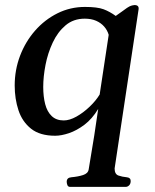

<svg xmlns="http://www.w3.org/2000/svg" viewBox="-20 -522 613 759"><path d="M257.3 216.8Q249 216.8 246.3 209.5Q243.7 202.1 243.7 196.8Q243.7 180.2 262.2 178.7Q289.1 176.3 308.6 169.9Q328.1 163.6 330.6 147.5L352.5 14.2L368.2 -91.3Q344.2 -51.8 313.7 -28.8Q283.2 -5.9 252.7 4.4Q222.2 14.6 198.2 14.6Q137.7 14.6 102.8 -13.2Q67.9 -41 53 -86.2Q38.1 -131.3 38.1 -184.1Q38.1 -245.6 59.3 -301.5Q80.6 -357.4 118.7 -400.9Q156.7 -444.3 207.3 -469.5Q257.8 -494.6 315.9 -494.6Q364.7 -494.6 389.4 -485.4Q414.1 -476.1 437.5 -459Q451.2 -468.3 463.6 -477.5Q476.1 -486.8 481.9 -490.7Q485.8 -493.7 491.2 -496.3Q496.6 -499 502.4 -500.5Q508.3 -502 511.7 -502Q530.3 -502 527.8 -484.9L433.1 144Q433.1 166.5 448.2 171.9Q463.4 177.2 481 178.7Q496.6 180.2 496.6 193.4Q496.6 204.6 490.5 210.7Q484.4 216.8 476.6 216.8ZM231.9 -45.9Q254.9 -45.9 282 -61Q309.1 -76.2 334 -99.9Q358.9 -123.5 374 -148.4L409.7 -384.3Q404.3 -402.8 391.6 -417.2Q378.9 -431.6 359.9 -439.9Q340.8 -448.2 314.9 -448.2Q270.5 -448.2 239.3 -421.9Q208 -395.5 188.5 -353.8Q168.9 -312 159.9 -265.4Q150.9 -218.8 150.9 -178.2Q150.9 -140.1 158.7 -110.1Q166.5 -80.1 184.6 -63Q202.6 -45.9 231.9 -45.9Z"/></svg>

Font: Gelasio Medium
Style: Italic
Weight: 500
Italic angle: -8.5°
Designer: Eben Sorkin
Foundry: Eben Sorkin
Version: Version 1.008